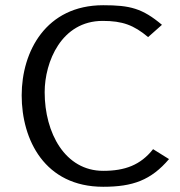

<svg xmlns="http://www.w3.org/2000/svg" viewBox="-20 -705 688 735"><path d="M63 -340C63 -170 151 10 375 10C488 10 558 -15 627 -96L566 -134C518 -73 458 -51 375 -51C229 -51 151 -196 151 -352C151 -468 215 -625 373 -625C449 -625 492 -609 547 -563L600 -610C525 -673 478 -685 375 -685C156 -685 63 -508 63 -340Z"/></svg>

Font: KpMath
Style: Sans
Weight: 400
Version: Version 0.64